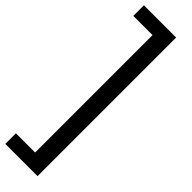

<svg xmlns="http://www.w3.org/2000/svg" viewBox="-363 -797 1007 1007"><g transform="rotate(45 140.0 -294.0)"><path d="M-18 220V141.5H124.5V-729.5H-18V-808H221V220Z"/></g></svg>

Font: Encode Sans Cnd Md
Style: Regular
Weight: 500
Width: 3
Designer: Multiple Designers
Foundry: Impallari Type
Version: Version 3.002; ttfautohint (v1.8.3) -l 8 -r 50 -G 200 -x 14 